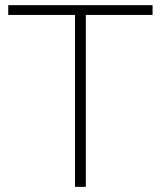

<svg xmlns="http://www.w3.org/2000/svg" viewBox="-20 -725 624 745"><path d="M271 0V-667H12V-705H572V-667H313V0Z"/></svg>

Font: wassup Sans
Style: Light
Weight: 200
Version: Version 2.001